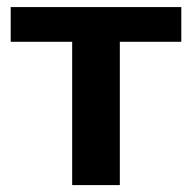

<svg xmlns="http://www.w3.org/2000/svg" viewBox="-20 -536 556 556"><path d="M11 -515.5H505V-415H327V0H189V-415H11Z"/></svg>

Font: Lato Heavy
Style: Regular
Weight: 800
Designer: Lukasz Dziedzic
Foundry: tyPoland Lukasz Dziedzic
Version: Version 2.007; 2014-02-27